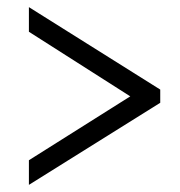

<svg xmlns="http://www.w3.org/2000/svg" viewBox="-20 -627 505 538"><path d="M61 -109V-178L345 -357L61 -538V-607L429 -376V-339Z"/></svg>

Font: Noto Serif Tamil Condensed Medium
Style: Italic
Weight: 500
Width: 3
Italic angle: -12°
Designer: Indian Type Foundry, Tom Grace, and the Monotype Design Team
Foundry: Monotype Imaging Inc.
Version: Version 2.003; ttfautohint (v1.8.4.7-5d5b)